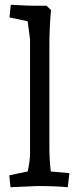

<svg xmlns="http://www.w3.org/2000/svg" viewBox="-20 -780 333 805"><path d="M20 -707 25 -760Q97 -756 117 -756H175L194 -738Q187 -666 187 -585V-167Q187 -109 193 -61L271 -54L264 5Q215 0 135 0L24 5L19 -45L96 -61Q106 -106 106 -137V-615L96 -691Z"/></svg>

Font: Andada
Style: Regular
Weight: 400
Designer: Carolina Giovagnoli
Foundry: Carolina Giovagnoli
Version: Version 1.003